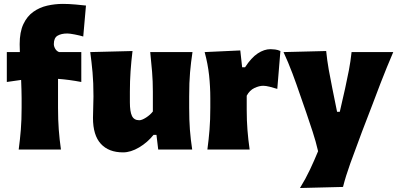

<svg xmlns="http://www.w3.org/2000/svg" viewBox="-20 -768 2042 986"><path d="M76 0Q83 -52.5 87 -102.2Q91 -152 91 -214.5V-264.5Q91 -284.5 90.2 -308.2Q89.5 -332 88.5 -357.5L15 -347V-500.5H82Q81 -523.5 81 -541Q81 -603.5 100 -644Q119 -684.5 151 -707.2Q183 -730 222.5 -739Q262 -748 303 -748Q333 -748 368.8 -744.8Q404.5 -741.5 421.5 -739.5L407.5 -580.5Q389.5 -586 363.8 -591Q338 -596 325.5 -596Q295 -596 275.8 -584.8Q256.5 -573.5 256.5 -541.5Q256.5 -530 263.5 -517.8Q270.5 -505.5 283.5 -500.5H397.5V-347Q334.5 -359 278 -363V-214.5Q278 -152 281.8 -102.2Q285.5 -52.5 293 0Z M612 14.5Q538 14.5 497.8 -29.5Q457.5 -73.5 457.5 -162.5Q457.5 -195.5 458.8 -220.2Q460 -245 460 -272.5Q460 -345 455.2 -396.5Q450.5 -448 443.5 -500.5L660.5 -506Q654 -453 650.5 -402Q647 -351 647 -297V-242.5Q647 -195.5 657.5 -173Q668 -150.5 695.5 -150.5Q708.5 -150.5 730 -164.2Q751.5 -178 765 -195.5V-297Q765 -351 761 -399.5Q757 -448 751.5 -500.5H968.5Q960.5 -448 956 -396.5Q951.5 -345 951.5 -272.5V-214.5Q951.5 -152 955.2 -102.2Q959 -52.5 967 0H792.5L783.5 -75.5H768.5Q737.5 -36.5 694.5 -11Q651.5 14.5 612 14.5Z M1045 0Q1052 -52.5 1056 -102.2Q1060 -152 1060 -214.5V-264.5Q1060 -322.5 1053.8 -381Q1047.5 -439.5 1031 -500.5L1214 -509L1223.5 -422.5H1238.5Q1270.5 -472 1303.8 -493.8Q1337 -515.5 1369 -515.5Q1378.5 -515.5 1393 -513.8Q1407.5 -512 1420 -506L1404 -311.5Q1385 -317.5 1365 -322.5Q1345 -327.5 1332 -327.5Q1311 -327.5 1286.5 -316Q1262 -304.5 1247 -276.5V-204Q1247 -149 1250.8 -100.8Q1254.5 -52.5 1262 0Z M1520.5 197.5Q1549 151.5 1571.8 103.2Q1594.5 55 1613.5 8.5Q1602 -41.5 1585.5 -91.8Q1569 -142 1552.5 -190.5L1521 -281Q1503 -334.5 1481.8 -391Q1460.5 -447.5 1436 -500.5L1655 -506Q1660 -457 1668.2 -410.5Q1676.5 -364 1686.5 -315L1711 -194H1725L1752.5 -314.5Q1763 -362 1771.8 -407.8Q1780.5 -453.5 1785.5 -500.5H1999.5Q1982 -460 1966.8 -422.5Q1951.5 -385 1934 -340Q1916.5 -295 1893 -232L1839 -91.5Q1803 4 1779 71Q1755 138 1741.5 192Z"/></svg>

Font: Commissioner Flair ExtraBold
Style: Regular
Weight: 800
Designer: Kostas Bartsokas
Foundry: Kostas Bartsokas
Version: Version 1.000; ttfautohint (v1.8.3)